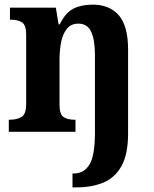

<svg xmlns="http://www.w3.org/2000/svg" viewBox="-20 -569 663 829"><path d="M293 240V180H299Q342 180 366 142Q390 104 390 1V-331Q390 -395 374 -431Q358 -467 318 -467Q287 -467 269 -445Q251 -423 244 -387.5Q237 -352 237 -310V-117Q237 -75 254.5 -63.5Q272 -52 303 -52H306V0H18V-52H21Q53 -52 73 -64Q93 -76 93 -121V-419Q93 -461 75 -472.5Q57 -484 26 -484H23V-536H221L233 -464H238Q263 -515 297.5 -532Q332 -549 380 -549Q453 -549 493 -503Q533 -457 533 -355V8Q533 97 504.5 148Q476 199 426 219.5Q376 240 311 240Z"/></svg>

Font: Noto Serif Thai SemiCondensed
Style: Bold
Weight: 700
Width: 4
Designer: Monotype Design Team
Foundry: Monotype Imaging Inc.
Version: Version 2.002; ttfautohint (v1.8.4.7-5d5b)